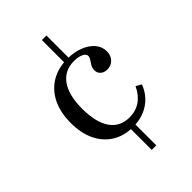

<svg xmlns="http://www.w3.org/2000/svg" viewBox="-215 -655 887 887"><g transform="rotate(-45 228.0 -212.0)"><path d="M233.9 146.8V-9.7H263.7V146.8ZM233.9 -415.3V-571H263.7V-415.3ZM247.6 11.3Q189.5 11.3 146.8 -15.3Q104 -41.9 80.6 -90.3Q57.3 -138.7 57.3 -204.8Q57.3 -273.4 81.5 -323Q105.6 -372.6 150.4 -399.6Q195.2 -426.6 255.6 -426.6Q300 -426.6 334.7 -412.9Q369.4 -399.2 389.5 -375.8Q409.7 -352.4 409.7 -321.8Q409.7 -295.2 393.5 -277.8Q377.4 -260.5 351.6 -260.5Q331.5 -260.5 319 -271.8Q306.5 -283.1 306.5 -300Q306.5 -315.3 313.3 -326.6Q320.2 -337.9 327 -348Q333.9 -358.1 333.9 -367.7Q333.9 -380.6 316.1 -389.1Q298.4 -397.6 270.2 -397.6Q208.1 -397.6 174.6 -350.4Q141.1 -303.2 141.1 -214.5Q141.1 -125.8 173.8 -78.6Q206.5 -31.5 268.5 -31.5Q308.9 -31.5 339.5 -52.4Q370.2 -73.4 389.5 -114.5L416.1 -99.2Q396 -46.8 352 -17.7Q308.1 11.3 247.6 11.3Z"/></g></svg>

Font: Playfair 5pt SemiExpanded Light
Style: Regular
Weight: 400
Version: Version 2.203